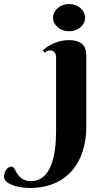

<svg xmlns="http://www.w3.org/2000/svg" viewBox="-211 -706 510 952"><path d="M52 -618C52 -581 87 -551 132 -551C176 -551 211 -581 211 -618C211 -655 176 -686 132 -686C87 -686 52 -655 52 -618ZM67 -55C67 63 43 192 -57 192C-132 192 -131 120 -153 120C-177 120 -191 148 -191 171C-191 203 -130 226 -64 226C124 226 217 97 217 -80V-426C217 -455 215 -507 130 -507C75 -507 31 -482 1 -457L11 -445C20 -452 27 -456 38 -456C59 -456 67 -440 67 -421Z"/></svg>

Font: Berkshire Swash
Style: Regular
Weight: 700
Designer: Astigmatic (AOETI)
Foundry: Astigmatic (AOETI)
Version: Version 1.000